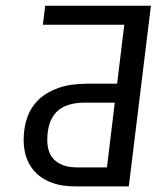

<svg xmlns="http://www.w3.org/2000/svg" viewBox="-20 -662 557 682"><path d="M396 -364.7 421.4 -574.2H132.3L140.6 -641.6H516.1L437.5 0H245.1Q201.2 0 167.5 -11.7Q133.8 -23.4 110.6 -45.2Q87.4 -66.9 75.7 -97.2Q64 -127.4 64 -165Q64 -209 77.1 -245.6Q90.3 -282.2 117.9 -308.6Q145.5 -335 188.2 -349.9Q231 -364.7 290 -364.7ZM147.9 -164.1Q147.9 -143.1 153.8 -125.2Q159.7 -107.4 172.6 -94.7Q185.5 -82 205.6 -74.7Q225.6 -67.4 253.9 -67.4H359.9L387.7 -297.4H281.2Q212.9 -297.4 180.4 -263.9Q147.9 -230.5 147.9 -164.1Z"/></svg>

Font: Carlito
Style: Italic
Weight: 400
Italic angle: -7°
Designer: Lukasz Dziedzic
Foundry: tyPoland Lukasz Dziedzic
Version: Version 1.104